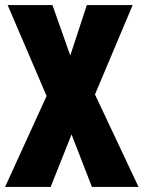

<svg xmlns="http://www.w3.org/2000/svg" viewBox="-22 -734 564 754"><path d="M522 0H339L259 -206L177 0H-2L161 -357L8 -714H184L254 -516L319 -714H499L351 -363Z"/></svg>

Font: Noto Sans ExtraCondensed Black
Style: Regular
Weight: 900
Width: 2
Designer: Monotype Design Team
Foundry: Monotype Imaging Inc.
Version: Version 2.013; ttfautohint (v1.8.4.7-5d5b)